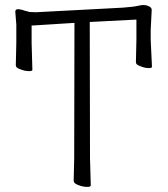

<svg xmlns="http://www.w3.org/2000/svg" viewBox="-20 -727 657 753"><path d="M322 6Q304 6 285 -2Q269 -8 269 -18L271 -107L272 -632V-637H267L109 -627H104V-622V-559L107 -453Q107 -448 94 -448Q77 -448 58 -456Q42 -461 42 -471L44 -560V-630L40 -681Q40 -690 49 -691Q62 -691 80 -684H81Q89 -682 93 -681L94 -680H95L121 -679L462 -697Q504 -700 525 -705Q545 -710 560 -704Q575 -699 575 -688L571 -610V-571L576 -465Q576 -460 564 -460Q547 -460 529 -468Q513 -473 513 -483L515 -571V-645V-650H510L337 -641H332V-636L333 -106L336 0Q336 6 322 6ZM40 -681ZM575 -688Z"/></svg>

Font: LXGW WenKai TC Light
Style: Regular
Weight: 300
Designer: LXGW / Fontworks Inc.
Foundry: LXGW / Fontworks Inc.
Version: Version 1.330